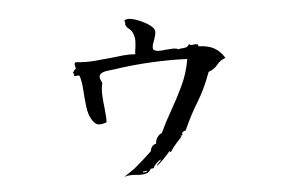

<svg xmlns="http://www.w3.org/2000/svg" viewBox="-45 -639 1090 706"><g transform="rotate(-5 500.0 -286.0)"><path d="M795 -401Q775 -394 762.5 -378Q750 -362 729 -355Q707 -294 678.5 -248Q650 -202 626 -147Q621 -148 615 -142.5Q609 -137 614 -135Q612 -129 605 -130Q605 -129 607 -128Q609 -127 609 -127Q598 -114 587 -102.5Q576 -91 565 -73Q563 -74 562.5 -75.5Q562 -77 560 -77Q549 -64 536.5 -51Q524 -38 510 -27Q508 -29 517 -38Q521 -41 523.5 -44.5Q526 -48 526 -50Q518 -46 509 -37Q500 -28 498 -22Q498 -19 490 -19Q487 -19 486 -19Q480 -7 470 -3.5Q460 0 448 0Q444 0 439.5 0Q435 0 431 -1Q420 -2 408 -1.5Q396 -1 386 3Q386 3 401.5 -7.5Q417 -18 427 -25Q444 -39 460 -53.5Q476 -68 492 -83Q495 -105 514 -109Q513 -119 520 -130.5Q527 -142 538 -146Q557 -187 580.5 -227.5Q604 -268 625 -312.5Q646 -357 655 -409Q598 -412 526 -408.5Q454 -405 388 -395Q371 -393 356 -391Q341 -389 333 -382Q322 -373 336 -349Q331 -328 332 -304.5Q333 -281 336 -258Q337 -243 338.5 -229Q340 -215 339 -203Q320 -196 308 -198Q296 -200 285 -218Q273 -237 269.5 -267.5Q266 -298 264 -329.5Q262 -361 255 -382Q251 -384 248.5 -383.5Q246 -383 244 -383Q239 -382 235 -383Q237 -393 231 -394Q234 -399 237 -403Q240 -407 244 -410Q243 -413 242 -417Q241 -422 240.5 -425.5Q240 -429 244 -433Q283 -429 316 -432Q349 -435 379 -438Q403 -441 424.5 -443Q446 -445 466 -443Q466 -448 466.5 -453Q467 -458 468 -463Q470 -477 470.5 -491Q471 -505 465 -520Q461 -531 451.5 -538Q442 -545 439 -554Q438 -556 439 -559Q440 -565 436 -569Q444 -577 461 -574Q478 -571 497 -562.5Q516 -554 530.5 -543Q545 -532 546 -523Q547 -515 545 -507Q543 -499 540 -491Q537 -483 534 -474Q531 -465 533 -455Q541 -448 553.5 -448Q566 -448 580 -450Q592 -451 605 -451.5Q618 -452 628 -447Q630 -450 641 -450Q647 -450 654 -452Q661 -454 666 -463Q670 -459 675 -459Q680 -459 685 -460Q691 -461 695.5 -460Q700 -459 700 -452Q735 -451 757 -439Q779 -427 795 -401ZM472 -12Q471 -12 469 -12Q464 -12 459 -11.5Q454 -11 458 -7Q459 -9 464 -8Q470 -7 472 -12Z"/></g></svg>

Font: Yuji Syuku
Style: Regular
Weight: 400
Designer: Kataoka Yuji
Foundry: Kinuta Font Factory
Version: Version 3.002